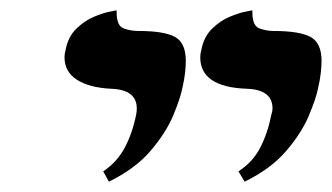

<svg xmlns="http://www.w3.org/2000/svg" viewBox="-20 -582 643 372"><path d="M191 -230 180 -250Q207 -268 222 -296.5Q237 -325 244 -361Q245 -365 245 -372Q245 -408 196 -410Q153 -412 129 -427.5Q105 -443 105 -471Q105 -475 105.5 -478Q106 -481 107 -485Q112 -511 128 -526.5Q144 -542 162 -549.5Q180 -557 193 -559.5Q206 -562 206 -562V-558Q206 -532 219.5 -527Q233 -522 248 -522Q298 -522 319 -510.5Q340 -499 340 -464Q340 -454 338.5 -440.5Q337 -427 333 -410Q329 -390 315 -357Q301 -324 271.5 -289.5Q242 -255 191 -230ZM454 -230 442 -250Q470 -268 484.5 -296.5Q499 -325 506 -361Q507 -364 507.5 -366.5Q508 -369 508 -372Q508 -408 459 -410Q368 -413 368 -471Q368 -475 368.5 -478Q369 -481 370 -485Q375 -511 391 -526.5Q407 -542 425 -549.5Q443 -557 456 -559.5Q469 -562 469 -562V-558Q469 -532 482.5 -527Q496 -522 510 -522Q560 -522 581.5 -510.5Q603 -499 603 -464Q603 -454 601.5 -440.5Q600 -427 596 -410Q592 -390 578 -357Q564 -324 534.5 -289.5Q505 -255 454 -230Z"/></svg>

Font: Libertinus Serif SemiBold
Style: Italic
Weight: 600
Italic angle: -11.5°
Designer: Philipp H. Poll, Khaled Hosny
Foundry: Caleb Maclennan
Version: Version 7.051;RELEASE